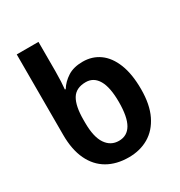

<svg xmlns="http://www.w3.org/2000/svg" viewBox="-180 -884 954 1018"><g transform="rotate(-30 297.0 -375.0)"><path d="M314 10Q239 10 184.5 -21.5Q130 -53 100.5 -115Q71 -177 71 -267V-760H204V-580Q204 -548 202.5 -518.5Q201 -489 199 -471H204Q225 -505 261.5 -528.5Q298 -552 354 -552Q412 -552 456 -520.5Q500 -489 525 -426.5Q550 -364 550 -271Q550 -177 519.5 -114.5Q489 -52 436 -21Q383 10 314 10ZM312 -92Q363 -92 388.5 -136Q414 -180 414 -271Q414 -361 388 -405.5Q362 -450 314 -450Q254 -450 229 -408.5Q204 -367 204 -283V-265Q204 -178 233 -135Q262 -92 312 -92Z"/></g></svg>

Font: Noto Sans Display SemiBold
Style: Regular
Weight: 600
Designer: Monotype Design Team
Foundry: Monotype Imaging Inc.
Version: Version 2.003